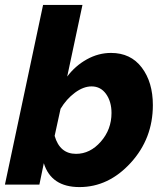

<svg xmlns="http://www.w3.org/2000/svg" viewBox="-30 -750 669 780"><path d="M148 -87 130 0H-10L145 -730H305L243 -439Q276 -483 323 -509Q370 -535 421 -535Q501 -535 546 -475.5Q591 -416 591 -323Q591 -187 501 -88.5Q411 10 293 10Q178 10 148 -87ZM423 -291Q423 -337 401 -368Q379 -399 342 -399Q309 -399 274.5 -373.5Q240 -348 216 -308L192 -198Q213 -125 279 -125Q336 -125 379.5 -174.5Q423 -224 423 -291Z"/></svg>

Font: Raleway-v4020 ExtraBold
Style: Italic
Weight: 800
Italic angle: -12°
Designer: Matt McInerney, Pablo Impallari, Rodrigo Fuenzalida
Foundry: Matt McInerney, Pablo Impallari, Rodrigo Fuenzalida
Version: Version 4.020;PS 004.020;hotconv 1.0.88;makeotf.lib2.5.64775